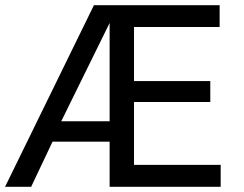

<svg xmlns="http://www.w3.org/2000/svg" viewBox="-36 -720 940 740"><path d="M-16.5 0 326 -700H810.5V-616H480.5V-407.5H774.5V-327H480.5V-84.5H814.5V0H386.5V-174H166.5L84 0ZM200 -252.5H386.5V-631.5Z"/></svg>

Font: Geologica Light
Style: Regular
Weight: 300
Designer: Sindre Bremnes, Frode Helland
Foundry: Monokrom Skriftforlag AS
Version: Version 1.010; ttfautohint (v1.8.4.7-5d5b);gftools[0.9.28]